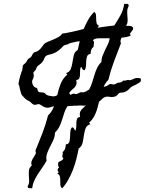

<svg xmlns="http://www.w3.org/2000/svg" viewBox="-20 -991 781 1036"><path d="M740.2 -556.6Q740.2 -550.8 732.4 -545.4Q724.6 -540 714.8 -535.2Q705.1 -530.3 696.3 -525.9Q687.5 -521.5 684.6 -518.6Q673.8 -505.9 661.6 -498.5Q649.4 -491.2 632.8 -491.2Q623 -491.2 615.7 -481.4Q608.4 -471.7 598.6 -469.7Q584 -465.8 569.3 -468.8Q554.7 -471.7 541 -464.8Q533.2 -460 527.3 -453.6Q521.5 -447.3 514.6 -442.4Q510.7 -427.7 506.8 -412.1Q502.9 -396.5 496.6 -381.3Q490.2 -366.2 481.9 -353Q473.6 -339.8 460.9 -330.1L466.8 -320.3Q447.3 -314.5 441.4 -297.4Q435.5 -280.3 432.6 -259.8Q429.7 -239.3 425.3 -219.7Q420.9 -200.2 404.3 -189.5Q399.4 -162.1 392.1 -133.3Q384.8 -104.5 374 -76.2Q363.3 -47.9 348.6 -21.5Q334 4.9 315.4 25.4Q306.6 17.6 305.7 6.3Q304.7 -4.9 305.2 -16.1Q305.7 -27.3 303.2 -38.1Q300.8 -48.8 289.1 -54.7L296.9 -61.5Q284.2 -75.2 298.8 -87.9Q293.9 -92.8 293.5 -99.6Q293 -106.4 293.9 -113.3Q300.8 -121.1 309.1 -123.5Q317.4 -126 322.3 -136.7Q314.5 -141.6 316.9 -152.8Q319.3 -164.1 318.4 -170.9Q328.1 -178.7 331.5 -189.9Q335 -201.2 335 -211.9Q349.6 -212.9 353.5 -224.1Q357.4 -235.4 357.9 -250Q358.4 -264.6 359.4 -279.8Q360.4 -294.9 368.2 -303.7Q375 -304.7 378.9 -297.4Q382.8 -290 385.7 -285.2Q391.6 -293.9 391.6 -306.2Q391.6 -318.4 392.1 -330.1Q392.6 -341.8 396 -350.1Q399.4 -358.4 412.1 -359.4Q409.2 -374 411.1 -382.3Q413.1 -390.6 417.5 -396.5Q421.9 -402.3 428.7 -408.2Q435.5 -414.1 443.4 -422.9Q435.5 -419.9 429.7 -420.9Q416 -422.9 403.3 -421.4Q390.6 -419.9 377 -420.9L375 -419.9Q367.2 -419.9 359.4 -419.4Q351.6 -418.9 343.8 -418Q333 -401.4 326.7 -381.8Q320.3 -362.3 314.5 -343.3Q308.6 -324.2 299.8 -306.6Q291 -289.1 276.4 -275.4Q276.4 -253.9 267.6 -234.9Q258.8 -215.8 249.5 -198.2Q240.2 -180.7 233.9 -162.6Q227.5 -144.5 231.4 -124Q220.7 -104.5 208.5 -87.4Q196.3 -70.3 185.1 -52.7Q173.8 -35.2 165 -16.1Q156.2 2.9 153.3 25.4Q145.5 23.4 138.2 24.4Q130.9 25.4 128.9 14.6Q137.7 1 137.2 -14.2Q136.7 -29.3 135.7 -43.9Q134.8 -58.6 136.2 -72.3Q137.7 -85.9 151.4 -97.7Q146.5 -111.3 150.9 -122.1Q155.3 -132.8 161.1 -141.6Q167 -150.4 171.4 -158.7Q175.8 -167 170.9 -177.7Q190.4 -224.6 208.5 -271.5Q226.6 -318.4 239.3 -368.2Q251 -378.9 258.8 -391.6Q266.6 -404.3 271.5 -418Q261.7 -416 251 -412.1Q240.2 -408.2 230.5 -410.2Q219.7 -412.1 212.4 -417Q205.1 -421.9 196.3 -426.8Q191.4 -429.7 187 -429.2Q182.6 -428.7 178.2 -427.2Q173.8 -425.8 168.9 -425.3Q164.1 -424.8 159.2 -427.7Q152.3 -431.6 145.5 -439.5Q141.6 -442.4 138.2 -444.8Q134.8 -447.3 129.9 -449.2Q125 -451.2 119.6 -455.6Q114.3 -460 108.9 -465.8Q103.5 -471.7 99.1 -477.1Q94.7 -482.4 93.8 -487.3Q91.8 -497.1 88.9 -505.4Q85.9 -513.7 85 -523.4Q84 -528.3 83.5 -529.8Q83 -531.2 80.1 -535.2Q79.1 -536.1 80.6 -544.9Q82 -553.7 84.5 -564Q86.9 -574.2 89.8 -583.5Q92.8 -592.8 93.8 -595.7Q98.6 -607.4 100.1 -613.3Q101.6 -619.1 102.5 -631.8Q102.5 -639.6 112.3 -646.5Q122.1 -654.3 126 -663.6Q129.9 -672.9 140.6 -678.7Q146.5 -681.6 149.4 -686.5Q152.3 -691.4 155.3 -697.3Q160.2 -708 170.4 -710.4Q180.7 -712.9 189.5 -719.7Q198.2 -726.6 204.6 -735.8Q210.9 -745.1 217.8 -752.9Q223.6 -759.8 237.3 -765.1Q251 -770.5 266.1 -776.9Q281.2 -783.2 294.9 -791Q308.6 -798.8 316.4 -810.5Q318.4 -809.6 335 -812.5Q351.6 -815.4 371.1 -819.8Q390.6 -824.2 408.7 -828.6Q426.8 -833 431.6 -835Q442.4 -860.4 455.6 -883.8Q468.8 -907.2 488.3 -926.8Q497.1 -919.9 498 -909.7Q499 -899.4 499 -888.2Q499 -877 501 -867.2Q502.9 -857.4 514.6 -851.6L506.8 -843.8L508.8 -841.8Q531.2 -845.7 552.7 -848.1Q574.2 -850.6 596.7 -853.5Q615.2 -881.8 630.4 -909.2Q645.5 -936.5 650.4 -970.7Q658.2 -968.8 665.5 -970.2Q672.9 -971.7 674.8 -959Q667 -945.3 666.5 -931.6Q666 -918 667.5 -903.8Q668.9 -889.6 668.5 -876.5Q668 -863.3 660.2 -851.6Q666 -851.6 674.8 -851.6Q683.6 -851.6 688.5 -849.6Q697.3 -845.7 698.2 -840.3Q699.2 -835 695.8 -829.1Q692.4 -823.2 687.5 -817.9Q682.6 -812.5 680.7 -808.6Q678.7 -806.6 680.7 -805.7Q682.6 -804.7 684.6 -803.7Q684.6 -802.7 685.5 -801.8Q685.5 -800.8 685.5 -800.8Q683.6 -797.9 677.2 -795.4Q670.9 -793 663.1 -791.5Q655.3 -790 647.9 -789.1Q640.6 -788.1 636.7 -788.1Q631.8 -780.3 630.4 -772.9Q628.9 -765.6 632.8 -757.8Q613.3 -708 595.2 -659.7Q577.1 -611.3 564.5 -559.6Q548.8 -544.9 539.1 -522.5Q549.8 -524.4 554.2 -526.4Q558.6 -528.3 567.4 -534.2Q573.2 -538.1 576.7 -538.1Q580.1 -538.1 585.9 -536.1Q590.8 -534.2 595.2 -535.2Q599.6 -536.1 603.5 -538.1Q607.4 -540 611.3 -542.5Q615.2 -544.9 620.1 -544.9Q635.7 -544.9 645.5 -556.6Q654.3 -554.7 661.6 -557.6Q668.9 -560.5 676.8 -558.6Q685.5 -557.6 698.2 -564Q710.9 -570.3 716.8 -570.3Q721.7 -570.3 725.6 -569.8Q729.5 -569.3 733.4 -569.3Q738.3 -568.4 739.7 -564.9Q741.2 -561.5 740.2 -556.6ZM572.3 -784.2Q556.6 -784.2 541 -784.7Q525.4 -785.2 508.8 -784.2Q502.9 -784.2 498 -782.7Q493.2 -781.2 487.3 -779.3L481.4 -772.5Q489.3 -767.6 486.8 -756.8Q484.4 -746.1 485.4 -739.3Q475.6 -731.4 472.2 -721.2Q468.8 -710.9 468.8 -700.2Q454.1 -698.2 450.2 -688Q446.3 -677.7 445.3 -663.6Q444.3 -649.4 443.8 -635.3Q443.4 -621.1 435.5 -612.3Q428.7 -611.3 424.8 -618.7Q420.9 -626 418 -630.9Q412.1 -622.1 412.1 -610.4Q412.1 -598.6 411.6 -587.4Q411.1 -576.2 407.7 -568.4Q404.3 -560.5 391.6 -559.6Q394.5 -543 391.6 -534.2Q388.7 -525.4 382.3 -519Q376 -512.7 368.2 -506.3Q360.4 -500 353.5 -489.3Q356.4 -486.3 358.4 -479.5Q366.2 -481.4 371.6 -484.4Q377 -487.3 384.8 -484.4Q390.6 -482.4 395 -483.9Q399.4 -485.4 404.3 -488.3Q415 -495.1 422.9 -493.2Q430.7 -491.2 440.4 -496.1Q446.3 -498 451.2 -502Q456.1 -505.9 460.9 -507.8Q470.7 -525.4 477.1 -545.4Q483.4 -565.4 489.3 -585.4Q495.1 -605.5 503.9 -624Q512.7 -642.6 527.3 -656.2Q527.3 -674.8 533.7 -690.9Q540 -707 547.4 -722.2Q554.7 -737.3 562 -752Q569.3 -766.6 572.3 -784.2ZM410.2 -768.6Q407.2 -768.6 398.4 -767.1Q389.6 -765.6 380.4 -763.7Q371.1 -761.7 362.8 -759.3Q354.5 -756.8 352.5 -755.9Q347.7 -752 343.3 -751Q338.9 -750 334.5 -749Q330.1 -748 326.2 -746.1Q322.3 -744.1 317.4 -738.3Q306.6 -726.6 294.4 -717.3Q282.2 -708 268.6 -703.1Q259.8 -699.2 247.6 -696.8Q235.4 -694.3 228.5 -689.5Q222.7 -684.6 220.7 -679.2Q218.8 -673.8 215.8 -668Q212.9 -662.1 207 -654.8Q201.2 -647.5 188.5 -638.7Q178.7 -631.8 176.3 -622.6Q173.8 -613.3 165 -605.5Q158.2 -599.6 160.6 -593.8Q163.1 -587.9 162.1 -581.1Q162.1 -575.2 159.7 -569.8Q157.2 -564.5 155.3 -559.6Q150.4 -549.8 156.7 -534.7Q163.1 -519.5 174.8 -517.6Q179.7 -516.6 180.7 -513.7Q181.6 -510.7 182.6 -505.9Q185.5 -495.1 192.4 -493.7Q199.2 -492.2 210 -492.2Q219.7 -491.2 225.6 -484.4Q231.4 -477.5 240.2 -475.6Q244.1 -474.6 253.9 -472.7Q255.9 -472.7 257.8 -472.2Q259.8 -471.7 261.7 -471.7Q274.4 -468.8 289.1 -477.5Q292 -492.2 296.4 -507.3Q300.8 -522.5 306.6 -537.1Q312.5 -551.8 321.3 -564.9Q330.1 -578.1 342.8 -587.9L336.9 -596.7Q355.5 -602.5 361.8 -618.7Q368.2 -634.8 371.1 -654.8Q374 -674.8 378.4 -693.4Q382.8 -711.9 399.4 -721.7Q402.3 -733.4 404.8 -745.1Q407.2 -756.8 410.2 -768.6Z"/></svg>

Font: Homemade Apple
Style: Regular
Weight: 400
Version: Version 1.001